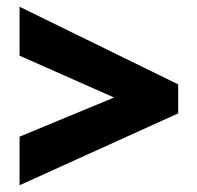

<svg xmlns="http://www.w3.org/2000/svg" viewBox="-20 -697 584 569"><path d="M38 -148V-292L318 -408L38 -532V-677L508 -447V-361Z"/></svg>

Font: Noto Sans Tamil UI SemiCondensed Black
Style: Regular
Weight: 900
Width: 4
Designer: Jelle Bosma - Monotype Design Team
Foundry: Monotype Imaging Inc.
Version: Version 2.004; ttfautohint (v1.8.4.7-5d5b)